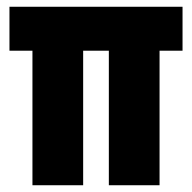

<svg xmlns="http://www.w3.org/2000/svg" viewBox="-20 -548 568 568"><path d="M76 0V-483H226V0ZM302 0V-483H452V0ZM8 -398V-528H520V-398Z"/></svg>

Font: Bricolage Grotesque 24pt Condensed ExtraBold
Style: Regular
Weight: 800
Width: 3
Designer: Mathieu Triay
Foundry: Atelier Triay
Version: Version 1.001;gftools[0.9.33.dev8+g029e19f]